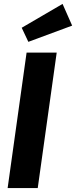

<svg xmlns="http://www.w3.org/2000/svg" viewBox="-20 -962 389 982"><path d="M270 -693 173 0H19L116 -693ZM300 -942 349 -831 125 -748 91 -820Z"/></svg>

Font: Fira Sans Condensed
Style: Bold Italic
Weight: 700
Width: 3
Italic angle: -8°
Designer: Carrois Corporate & Edenspiekermann AG
Foundry: Carrois Corporate GbR & Edenspiekermann AG
Version: Version 4.203